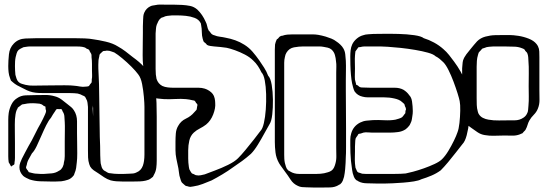

<svg xmlns="http://www.w3.org/2000/svg" viewBox="-20 -779 2437 860"><path d="M682 -216Q682 -205 682 -183.5Q682 -162 682 -137.5Q682 -113 682 -91.5Q682 -70 682 -59Q682 -43 680 -27Q678 -11 670 3Q668 8 665 13Q664 14 661 16Q658 18 656 20Q654 21 651.5 23Q649 25 646 26Q643 27 639.5 28Q636 29 633 30Q620 33 606.5 33.5Q593 34 580 34H527Q514 34 501 33Q488 32 476 29Q460 24 446.5 15Q433 6 420 -3Q410 -9 400 -16Q390 -23 384 -33Q383 -35 382 -38Q381 -41 380 -43Q375 -58 374.5 -74Q374 -90 374 -106V-300Q373 -309 372 -318.5Q371 -328 366 -336Q365 -338 363 -342Q361 -346 359 -347Q357 -349 351 -351Q341 -357 328 -360Q312 -362 295.5 -362Q279 -362 262 -362H182Q169 -362 154.5 -362.5Q140 -363 126 -366Q113 -369 101 -374.5Q89 -380 78 -386Q67 -391 56.5 -397Q46 -403 37 -411L29 -418Q28 -420 27 -423.5Q26 -427 25 -429Q20 -442 18.5 -455.5Q17 -469 17 -483Q17 -506 20 -535.5Q23 -565 42 -584Q62 -605 93.5 -606.5Q125 -608 147 -608H272Q287 -608 311 -608Q335 -608 359 -607Q383 -606 398 -603Q421 -600 453.5 -592.5Q486 -585 508 -571Q526 -561 542.5 -548.5Q559 -536 575 -523Q589 -513 602.5 -501.5Q616 -490 628 -476Q650 -449 662 -418Q671 -407 675.5 -379Q680 -351 681 -318Q682 -285 682 -256.5Q682 -228 682 -216ZM391 -423Q393 -433 392.5 -442.5Q392 -452 392 -462Q392 -477 392 -492.5Q392 -508 390 -523Q390 -526 390 -530Q390 -534 389 -537L382 -549Q381 -551 380.5 -553Q380 -555 378 -556Q377 -558 373.5 -559Q370 -560 368 -561Q366 -563 363.5 -564.5Q361 -566 358 -567Q348 -570 337 -570.5Q326 -571 316 -571Q305 -571 280.5 -571Q256 -571 227 -571Q198 -571 173.5 -571Q149 -571 138 -571Q128 -571 117 -571Q106 -571 95 -569Q92 -568 88.5 -568Q85 -568 82 -566Q80 -565 77 -563.5Q74 -562 72 -561Q71 -560 68 -558.5Q65 -557 63 -555Q57 -549 54.5 -540Q52 -531 50 -523Q48 -513 47.5 -503.5Q47 -494 47 -483Q47 -473 47.5 -463.5Q48 -454 49 -444Q51 -436 54 -427Q57 -418 63 -412Q69 -406 78 -403.5Q87 -401 94 -399Q111 -395 129 -395.5Q147 -396 166 -396Q181 -396 210.5 -396.5Q240 -397 269 -397Q298 -397 313 -395Q325 -394 338 -391.5Q351 -389 364 -391Q366 -391 370.5 -391.5Q375 -392 377 -393Q379 -394 381 -397.5Q383 -401 384 -402Q386 -404 387.5 -406Q389 -408 390 -409Q391 -412 391 -416Q391 -420 391 -423ZM625 -58Q627 -72 627 -86Q627 -100 627 -114V-301Q627 -316 624.5 -345Q622 -374 616.5 -402.5Q611 -431 599 -446Q588 -461 568.5 -480.5Q549 -500 528 -517.5Q507 -535 492 -544Q485 -546 477.5 -549Q470 -552 463 -552Q459 -553 451 -551Q450 -551 447 -551Q444 -551 442 -550Q440 -549 437 -546Q434 -543 432 -541Q431 -540 429.5 -539Q428 -538 427 -536Q426 -535 425.5 -532.5Q425 -530 425 -528Q424 -522 422.5 -516.5Q421 -511 421 -504Q420 -488 420.5 -472Q421 -456 422 -438Q423 -429 423.5 -401.5Q424 -374 424.5 -338Q425 -302 425.5 -266Q426 -230 426.5 -202.5Q427 -175 427 -166Q428 -146 428.5 -125Q429 -104 429 -84Q430 -73 430 -60Q430 -47 434 -36Q436 -25 444 -17Q446 -15 449 -13.5Q452 -12 454 -11Q456 -10 458.5 -8Q461 -6 464 -5Q466 -4 469 -3.5Q472 -3 474 -3Q492 0 509 0Q522 0 534.5 0Q547 0 560 -1Q568 -1 576.5 -2Q585 -3 592 -7Q612 -15 620 -37Q622 -42 623 -47.5Q624 -53 625 -58ZM325 -182Q325 -167 325.5 -142Q326 -117 326 -92Q326 -67 324 -52Q323 -39 321 -26.5Q319 -14 314 -3Q313 0 312 3Q311 6 309 8Q299 21 284.5 26Q270 31 255 33Q243 34 230.5 34Q218 34 205 34Q183 34 159 33Q135 32 113 25Q106 22 98 18Q90 14 84 9Q67 -8 67 -30Q67 -40 70.5 -50Q74 -60 78 -68Q85 -83 93 -97Q101 -111 108 -125Q122 -148 136 -177Q150 -206 163 -228Q168 -238 173 -247.5Q178 -257 182 -267Q183 -270 184.5 -273.5Q186 -277 186 -280Q187 -282 186 -284.5Q185 -287 185 -288Q184 -290 184 -295Q184 -300 183 -302Q182 -303 180.5 -303Q179 -303 177 -304Q174 -306 170.5 -309Q167 -312 162 -313Q158 -315 152 -315Q146 -315 141 -316Q129 -317 116 -316.5Q103 -316 90 -313Q87 -312 83.5 -312Q80 -312 77 -310L68 -303Q67 -302 64.5 -300.5Q62 -299 60 -297Q59 -295 58 -292Q57 -289 55 -287Q51 -277 49.5 -266.5Q48 -256 47 -245Q46 -223 46.5 -192.5Q47 -162 47 -139V-72Q47 -67 46.5 -61.5Q46 -56 45 -51Q45 -50 45 -47.5Q45 -45 44 -43Q43 -41 38.5 -39Q34 -37 32 -35Q32 -33 30 -33Q29 -34 28.5 -35.5Q28 -37 27 -38Q26 -41 23.5 -44.5Q21 -48 19 -52Q18 -58 17.5 -65.5Q17 -73 17 -79V-212Q17 -227 17 -242.5Q17 -258 19 -273Q22 -292 31 -310.5Q40 -329 56 -339Q73 -351 95 -352Q117 -353 137 -353Q158 -353 181 -353.5Q204 -354 224 -348Q241 -344 256 -333Q271 -322 284 -311Q292 -305 299 -299Q306 -293 311 -285Q325 -264 325 -235.5Q325 -207 325 -182ZM397 -258V-296Q397 -298 396.5 -301Q396 -304 396 -306Q396 -307 396.5 -308Q397 -309 396 -307V-304Q396 -301 395.5 -298Q395 -295 395 -292Q396 -283 396 -274.5Q396 -266 397 -258ZM266 -50Q270 -64 270 -79.5Q270 -95 270 -109Q270 -124 270 -147Q270 -170 270.5 -193.5Q271 -217 270 -232Q269 -243 268.5 -256Q268 -269 261 -279Q260 -281 258.5 -285Q257 -289 255 -290Q254 -291 251 -290.5Q248 -290 246 -290Q244 -290 240 -290.5Q236 -291 234 -290Q232 -289 230 -286Q228 -283 227 -281Q222 -274 217.5 -267Q213 -260 208 -251Q198 -240 187 -218Q176 -196 165.5 -171.5Q155 -147 144.5 -125Q134 -103 123 -92Q117 -80 109.5 -67.5Q102 -55 100 -41Q99 -38 97.5 -33.5Q96 -29 97 -26L102 -18Q104 -17 105.5 -13.5Q107 -10 109 -8Q110 -7 112.5 -7Q115 -7 116 -6Q124 -4 131 -2.5Q138 -1 145 -1Q153 0 161 0Q169 0 177 0Q194 -1 211.5 -2.5Q229 -4 244 -14Q246 -15 248.5 -16.5Q251 -18 253 -20Q256 -23 259 -28Q262 -33 263 -37Q266 -43 266 -50Z M1188 -224Q1179 -209 1165 -183Q1151 -157 1135 -131Q1119 -105 1104 -90Q1085 -73 1064.5 -58Q1044 -43 1023 -29Q1001 -13 976 2Q951 17 928 29Q909 37 888 45Q867 53 846 56Q843 56 839.5 57Q836 58 832 58Q829 58 825.5 57Q822 56 819 55Q818 55 815.5 54.5Q813 54 811 53Q809 52 805 48Q803 46 800 43.5Q797 41 795 39Q792 35 790 29Q788 23 787 19Q783 8 782 -3.5Q781 -15 779 -25Q777 -36 774.5 -46.5Q772 -57 770 -68Q766 -87 766 -106Q766 -125 766 -144Q766 -162 767.5 -181Q769 -200 778 -215Q790 -237 812.5 -247.5Q835 -258 850 -276Q852 -279 856 -282.5Q860 -286 861 -289Q862 -292 862 -295.5Q862 -299 863 -302Q863 -304 864 -306.5Q865 -309 864 -310Q864 -312 862 -314.5Q860 -317 858 -318Q857 -323 852 -327Q851 -329 847.5 -329Q844 -329 842 -330Q835 -332 828 -333Q821 -334 813 -335Q791 -337 764.5 -335.5Q738 -334 715 -335Q702 -336 688 -337.5Q674 -339 663 -346Q644 -360 640 -385.5Q636 -411 631 -432Q628 -446 625.5 -460Q623 -474 621 -488Q619 -503 619 -531.5Q619 -560 619.5 -588.5Q620 -617 620 -632Q620 -647 620 -661.5Q620 -676 621 -691Q621 -699 622 -707Q623 -715 626 -722Q635 -743 656 -752Q661 -754 666 -754.5Q671 -755 675 -756Q687 -759 701 -758.5Q715 -758 728 -758Q745 -758 761.5 -758Q778 -758 795 -757Q814 -756 831.5 -752.5Q849 -749 864 -736Q887 -714 901 -682Q906 -673 908 -662Q910 -651 915 -642Q917 -640 919 -638Q921 -636 922 -634Q926 -628 929 -626Q934 -622 940 -621Q952 -616 965 -614.5Q978 -613 991 -610Q1013 -606 1034 -598.5Q1055 -591 1074 -579Q1095 -566 1111 -547.5Q1127 -529 1141 -509Q1152 -493 1163 -476Q1174 -459 1181 -440Q1192 -429 1197 -399Q1202 -369 1202.5 -333Q1203 -297 1199.5 -266.5Q1196 -236 1188 -224ZM1151 -455Q1144 -470 1135 -483.5Q1126 -497 1114 -508Q1099 -523 1077 -534.5Q1055 -546 1032.5 -554Q1010 -562 995 -565Q982 -567 967.5 -568.5Q953 -570 939 -571Q932 -572 923 -573Q914 -574 907 -578Q906 -580 904 -582Q902 -584 900 -586Q894 -590 892 -593Q891 -595 890 -598.5Q889 -602 888 -605Q884 -619 884 -635Q884 -651 881 -666Q880 -668 880 -671.5Q880 -675 878 -677Q870 -692 851.5 -699Q833 -706 812.5 -708Q792 -710 777 -710H750Q740 -709 730 -708Q720 -707 711 -702Q709 -701 706 -700.5Q703 -700 701 -698Q694 -693 689.5 -684.5Q685 -676 682 -668Q679 -659 678.5 -649Q678 -639 677 -629V-496Q677 -483 677 -470Q677 -457 678 -445Q679 -441 679.5 -436Q680 -431 681 -426Q688 -404 707 -394Q718 -389 731.5 -387.5Q745 -386 756 -386H841Q855 -386 869.5 -386Q884 -386 897 -382Q907 -379 917 -372.5Q927 -366 933 -358Q939 -350 941.5 -338.5Q944 -327 944 -317Q946 -295 935 -266.5Q924 -238 903 -221Q890 -211 875 -203.5Q860 -196 848 -185Q833 -171 828 -149.5Q823 -128 823 -106Q823 -84 823 -69Q823 -51 826 -31Q827 -29 827 -26Q827 -23 828 -21Q830 -17 833.5 -11Q837 -5 840 -2L848 1Q850 2 853.5 4Q857 6 860 6Q869 8 879 6Q889 4 897 2Q912 -4 942 -15Q972 -26 1001.5 -40.5Q1031 -55 1046 -70Q1061 -85 1080 -108Q1099 -131 1117.5 -154.5Q1136 -178 1147 -193Q1156 -202 1162 -228Q1168 -254 1170.5 -288.5Q1173 -323 1172 -357.5Q1171 -392 1166 -418.5Q1161 -445 1151 -455Z M1529 -419Q1529 -410 1529 -375.5Q1529 -341 1529.5 -295Q1530 -249 1530 -202.5Q1530 -156 1530 -121.5Q1530 -87 1529 -78Q1529 -64 1528 -49.5Q1527 -35 1526 -21Q1525 -13 1524 -4Q1523 5 1521 13Q1519 21 1515.5 30Q1512 39 1504 46Q1503 47 1500 48Q1497 49 1495 51Q1479 60 1459 60.5Q1439 61 1421 61Q1404 61 1386.5 61Q1369 61 1352 60Q1342 60 1332.5 59Q1323 58 1315 54Q1294 45 1281.5 25.5Q1269 6 1256 -11Q1250 -20 1243 -29Q1236 -38 1230 -48Q1217 -71 1214 -96Q1211 -121 1211 -143V-534Q1211 -545 1211 -557Q1211 -569 1212 -580Q1213 -585 1215 -591Q1217 -597 1219 -601Q1220 -604 1225 -606Q1227 -608 1229.5 -611.5Q1232 -615 1235 -616Q1238 -619 1245 -619Q1256 -623 1267.5 -624Q1279 -625 1290 -625H1354Q1367 -625 1379.5 -625Q1392 -625 1405 -623Q1413 -622 1422 -619.5Q1431 -617 1439 -615Q1452 -611 1464.5 -606Q1477 -601 1487 -593Q1495 -588 1504 -579.5Q1513 -571 1518 -562Q1525 -550 1526.5 -535.5Q1528 -521 1529 -507Q1530 -485 1529.5 -463.5Q1529 -442 1529 -419ZM1363 0Q1380 0 1398 0Q1416 0 1432 -3Q1440 -5 1449 -7.5Q1458 -10 1465 -15Q1472 -20 1476 -28.5Q1480 -37 1482 -45Q1487 -62 1486.5 -80.5Q1486 -99 1486 -116V-454Q1486 -467 1486.5 -479.5Q1487 -492 1485 -505Q1484 -519 1480 -533Q1476 -547 1465 -557Q1458 -563 1448 -565.5Q1438 -568 1430 -569Q1420 -571 1410 -571Q1400 -571 1390 -571H1339Q1319 -571 1297 -567Q1275 -563 1263 -543Q1258 -535 1256 -523Q1253 -511 1253 -498Q1253 -485 1253 -472V-86Q1253 -77 1253.5 -67.5Q1254 -58 1256 -49Q1258 -41 1261 -31.5Q1264 -22 1271 -16Q1273 -14 1276 -13Q1279 -12 1281 -10Q1298 0 1320 0Q1342 0 1363 0Z M2051 -133Q2039 -118 2022 -96Q2005 -74 1987 -52.5Q1969 -31 1954 -16Q1935 -2 1912.5 7.5Q1890 17 1867 24Q1856 30 1834 33.5Q1812 37 1786.5 39Q1761 41 1739 42Q1717 43 1706 43Q1686 43 1665 43Q1644 43 1624 42Q1614 42 1604 40Q1594 38 1585 33Q1583 31 1580.5 30Q1578 29 1576 28Q1569 22 1565.5 13.5Q1562 5 1560 -3Q1557 -17 1555.5 -31.5Q1554 -46 1552 -59Q1549 -94 1549 -128Q1549 -142 1549 -155Q1549 -168 1553 -181Q1562 -214 1593 -230Q1607 -237 1621.5 -238.5Q1636 -240 1650 -241Q1673 -242 1701 -240.5Q1729 -239 1751 -243Q1758 -245 1766.5 -247.5Q1775 -250 1781 -254Q1783 -256 1785.5 -259Q1788 -262 1790 -265Q1791 -267 1792.5 -268.5Q1794 -270 1795 -271Q1796 -273 1796 -276.5Q1796 -280 1796 -282Q1797 -284 1798 -287Q1799 -290 1798 -292Q1798 -295 1796.5 -298Q1795 -301 1794 -303Q1793 -305 1792.5 -308.5Q1792 -312 1790 -314L1782 -321Q1775 -328 1765.5 -332Q1756 -336 1746 -338Q1724 -343 1699.5 -343Q1675 -343 1652 -343Q1640 -343 1627.5 -343Q1615 -343 1604 -346Q1581 -351 1568 -370Q1564 -378 1561.5 -388Q1559 -398 1557 -406Q1554 -421 1552 -443.5Q1550 -466 1549.5 -488.5Q1549 -511 1549 -526Q1549 -540 1550.5 -554Q1552 -568 1558 -581Q1565 -595 1578 -606Q1591 -617 1606 -621Q1617 -625 1629.5 -625.5Q1642 -626 1653 -627Q1664 -627 1696 -627.5Q1728 -628 1765.5 -627Q1803 -626 1835 -621.5Q1867 -617 1878 -608Q1901 -601 1924 -588.5Q1947 -576 1966 -559Q1980 -547 1991.5 -532.5Q2003 -518 2014 -503Q2046 -460 2065 -413Q2078 -376 2083 -336Q2086 -325 2085.5 -297Q2085 -269 2081.5 -235.5Q2078 -202 2070.5 -173.5Q2063 -145 2051 -133ZM1584 -7Q1589 -6 1593.5 -4Q1598 -2 1602 -1Q1610 0 1618 0Q1626 0 1633 0H1694Q1717 0 1746 0Q1775 0 1797 -2Q1808 -4 1830.5 -10Q1853 -16 1878.5 -25Q1904 -34 1926.5 -44.5Q1949 -55 1960 -66Q1975 -81 1988.5 -103.5Q2002 -126 2013 -148.5Q2024 -171 2029 -186Q2035 -201 2038 -228.5Q2041 -256 2041.5 -283.5Q2042 -311 2039 -326Q2037 -337 2029.5 -361Q2022 -385 2011.5 -413Q2001 -441 1989 -465Q1977 -489 1966 -500Q1958 -508 1949.5 -515Q1941 -522 1931 -527Q1922 -536 1897 -543Q1872 -550 1839.5 -555.5Q1807 -561 1774.5 -564.5Q1742 -568 1717 -569.5Q1692 -571 1683 -571H1614Q1604 -571 1593 -568Q1592 -568 1589.5 -568Q1587 -568 1585 -567Q1584 -566 1583 -564Q1582 -562 1580 -560Q1579 -558 1576.5 -555Q1574 -552 1572 -549Q1571 -545 1571 -540Q1571 -535 1570 -530Q1569 -516 1569.5 -501Q1570 -486 1570 -472Q1570 -459 1569.5 -446.5Q1569 -434 1570 -422Q1571 -418 1572 -414Q1573 -410 1574 -406Q1575 -405 1574.5 -403.5Q1574 -402 1575 -400L1583 -396Q1585 -394 1588 -391.5Q1591 -389 1595 -388Q1598 -387 1606 -387Q1623 -386 1640.5 -386Q1658 -386 1675 -386H1707Q1727 -386 1748.5 -386Q1770 -386 1787 -377Q1803 -367 1812 -354L1819 -345Q1824 -336 1825.5 -325Q1827 -314 1828 -303Q1829 -293 1829 -281.5Q1829 -270 1827 -259Q1826 -253 1825 -246Q1824 -239 1822 -234Q1820 -230 1818 -225Q1816 -220 1813 -216Q1806 -207 1797 -200Q1782 -190 1763 -187.5Q1744 -185 1727 -185H1647Q1638 -185 1627.5 -186Q1617 -187 1608 -185Q1605 -184 1602 -183Q1599 -182 1596 -181Q1594 -180 1590.5 -180Q1587 -180 1585 -178Q1584 -177 1583 -174.5Q1582 -172 1581 -171Q1579 -168 1576.5 -165Q1574 -162 1573 -159Q1572 -155 1571.5 -151Q1571 -147 1571 -143Q1570 -133 1570 -122Q1570 -111 1570 -100Q1570 -87 1569.5 -74Q1569 -61 1570 -47Q1571 -43 1571 -38.5Q1571 -34 1572 -30Q1572 -27 1574 -24Q1576 -21 1577 -17Q1578 -15 1579 -12.5Q1580 -10 1584 -7Z M2396 -523V-374Q2396 -355 2396.5 -333Q2397 -311 2389 -292Q2383 -277 2371 -265Q2359 -253 2351 -239Q2346 -230 2343 -219.5Q2340 -209 2335 -200Q2334 -197 2331 -194Q2328 -191 2326 -189L2320 -182Q2318 -181 2314.5 -180Q2311 -179 2308 -177Q2292 -171 2274 -171.5Q2256 -172 2239 -172Q2217 -172 2195 -171Q2173 -170 2151 -174Q2133 -177 2118.5 -187Q2104 -197 2090 -207Q2083 -212 2074.5 -218.5Q2066 -225 2061 -232Q2055 -241 2053 -252.5Q2051 -264 2050 -274Q2049 -289 2049 -317.5Q2049 -346 2049.5 -374Q2050 -402 2050 -417V-473Q2051 -481 2051.5 -490.5Q2052 -500 2054 -508Q2059 -523 2069 -536Q2079 -549 2089 -561Q2096 -569 2103 -578Q2110 -587 2117 -594Q2132 -609 2154 -615Q2176 -621 2197.5 -621.5Q2219 -622 2234 -622H2263Q2278 -622 2301.5 -618.5Q2325 -615 2348 -606Q2371 -597 2383 -582Q2385 -579 2387 -576.5Q2389 -574 2390 -571Q2395 -561 2395.5 -548.5Q2396 -536 2396 -523ZM2348 -393Q2348 -416 2348.5 -449.5Q2349 -483 2347 -505Q2347 -513 2346 -523Q2345 -533 2342 -540Q2341 -543 2338 -546Q2335 -549 2333 -551Q2332 -553 2331 -555Q2330 -557 2328 -558Q2326 -560 2323 -561Q2320 -562 2318 -563Q2301 -570 2281 -570Q2259 -571 2236.5 -571Q2214 -571 2191 -571Q2181 -570 2170.5 -569.5Q2160 -569 2149 -564Q2147 -563 2144 -562.5Q2141 -562 2139 -560L2133 -553Q2131 -551 2128.5 -548.5Q2126 -546 2124 -543Q2123 -541 2122.5 -538Q2122 -535 2121 -533Q2117 -520 2116 -506.5Q2115 -493 2115 -480V-339Q2115 -324 2115.5 -309Q2116 -294 2120 -280Q2122 -272 2124 -269Q2131 -257 2143 -251Q2155 -245 2168 -243Q2191 -239 2215 -239.5Q2239 -240 2261 -240Q2272 -240 2284 -240Q2296 -240 2306 -243Q2316 -246 2325.5 -252.5Q2335 -259 2340 -269Q2345 -277 2345.5 -287Q2346 -297 2347 -305Q2349 -327 2348.5 -348.5Q2348 -370 2348 -393Z"/></svg>

Font: Rubik Vinyl
Style: Regular
Weight: 400
Designer: Hubert and Fischer, NaN
Foundry: Hubert and Fischer, NaN
Version: Version 2.200